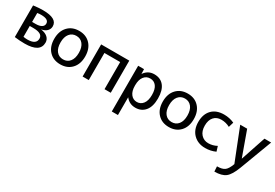

<svg xmlns="http://www.w3.org/2000/svg" viewBox="47 -1494 3857 2689"><g transform="rotate(30 1975.5 -149.5)"><path d="M72.3 -3.9V-515.6Q154.3 -527.3 226.6 -527.3Q458 -527.3 458 -399.4Q458 -354.5 426.3 -322.8Q394.5 -291 338.9 -281.2V-280.3Q408.2 -270.5 446.3 -236.3Q484.4 -202.1 484.4 -150.4Q484.4 6.8 236.3 6.8Q152.3 6.8 72.3 -3.9ZM175.8 -67.4Q214.8 -61.5 240.2 -61.5Q382.8 -61.5 382.8 -157.2Q382.8 -243.2 234.4 -243.2H175.8ZM175.8 -308.6H232.4Q293 -308.6 326.7 -329.1Q360.4 -349.6 360.4 -386.7Q360.4 -458 236.3 -458Q207 -458 175.8 -453.1Z M630.9 -63Q562.5 -135.7 562.5 -259.8Q562.5 -383.8 630.9 -457Q699.2 -530.3 812.5 -530.3Q925.8 -530.3 994.1 -457Q1062.5 -383.8 1062.5 -259.8Q1062.5 -135.7 994.1 -63Q925.8 9.8 812.5 9.8Q699.2 9.8 630.9 -63ZM704.6 -399.9Q664.1 -349.6 664.1 -259.8Q664.1 -169.9 704.1 -120.1Q744.1 -70.3 812 -70.3Q879.9 -70.3 919.9 -120.1Q960 -169.9 960 -259.8Q960 -349.6 919.9 -399.9Q879.9 -450.2 812.5 -450.2Q745.1 -450.2 704.6 -399.9Z M1170.9 0V-519.5H1626V0H1525.4V-438.5H1270.5V0Z M1769.5 219.7V-519.5H1864.3L1866.2 -445.3H1868.2Q1926.8 -530.3 2027.3 -530.3Q2127.9 -530.3 2183.6 -461.4Q2239.3 -392.6 2239.3 -260.7Q2239.3 -128.9 2181.6 -59.6Q2124 9.8 2026.9 9.8Q1929.7 9.8 1871.1 -65.4H1869.1V219.7ZM1869.1 -254.9Q1869.1 -168 1906.7 -119.1Q1944.3 -70.3 2004.9 -70.3Q2065.4 -70.3 2103.5 -119.1Q2141.6 -168 2141.6 -261.2Q2141.6 -354.5 2105.5 -402.3Q2069.3 -450.2 2006.8 -450.2Q1944.3 -450.2 1906.7 -400.9Q1869.1 -351.6 1869.1 -264.6Z M2386.7 -63Q2318.4 -135.7 2318.4 -259.8Q2318.4 -383.8 2386.7 -457Q2455.1 -530.3 2568.4 -530.3Q2681.6 -530.3 2750 -457Q2818.4 -383.8 2818.4 -259.8Q2818.4 -135.7 2750 -63Q2681.6 9.8 2568.4 9.8Q2455.1 9.8 2386.7 -63ZM2460.4 -399.9Q2419.9 -349.6 2419.9 -259.8Q2419.9 -169.9 2460 -120.1Q2500 -70.3 2567.9 -70.3Q2635.7 -70.3 2675.8 -120.1Q2715.8 -169.9 2715.8 -259.8Q2715.8 -349.6 2675.8 -399.9Q2635.7 -450.2 2568.4 -450.2Q2501 -450.2 2460.4 -399.9Z M3156.2 -530.3Q3243.2 -530.3 3321.3 -495.1L3296.9 -413.1Q3232.4 -448.2 3158.2 -448.2Q3084 -448.2 3040 -399.4Q2996.1 -350.6 2996.1 -261.2Q2996.1 -171.9 3042.5 -121.1Q3088.9 -70.3 3160.6 -70.3Q3232.4 -70.3 3296.9 -105.5L3321.3 -25.4Q3243.2 9.8 3156.2 9.8Q3038.1 9.8 2964.8 -63Q2891.6 -135.7 2891.6 -261.2Q2891.6 -386.7 2961.4 -458.5Q3031.2 -530.3 3156.2 -530.3Z M3419.9 -519.5H3532.2L3675.8 -120.1H3677.7L3811.5 -519.5H3919.9L3724.6 0Q3672.9 136.7 3612.8 183.6Q3552.7 230.5 3434.6 230.5L3429.7 148.4Q3512.7 148.4 3552.2 119.1Q3591.8 89.8 3625 0Z"/></g></svg>

Font: GenEi M Gothic v2 Medium
Style: Regular
Weight: 500
Version: Version 2.0